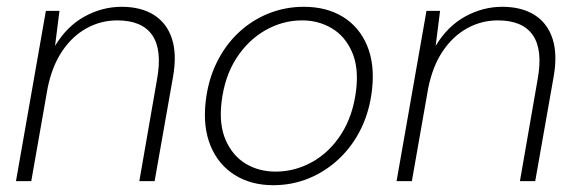

<svg xmlns="http://www.w3.org/2000/svg" viewBox="-20 -533 1700 565"><path d="M27 0 115 -501H155L142 -398Q177 -456 229 -484.5Q281 -513 338 -513Q395 -513 433 -489Q471 -465 486 -419Q501 -373 489 -306L435 0H390L442 -299Q458 -386 428 -429.5Q398 -473 325 -473Q277 -473 235 -450Q193 -427 163 -382.5Q133 -338 120 -273L72 0Z M784 12Q719 12 671 -18Q623 -48 600 -103Q577 -158 585 -232Q592 -296 617 -347.5Q642 -399 681 -436Q720 -473 769.5 -493Q819 -513 874 -513Q941 -513 989 -483.5Q1037 -454 1060 -399.5Q1083 -345 1075 -271Q1068 -207 1043 -155.5Q1018 -104 978.5 -66.5Q939 -29 889.5 -8.5Q840 12 784 12ZM791 -28Q848 -28 899 -56.5Q950 -85 984.5 -139Q1019 -193 1028 -268Q1036 -335 1015.5 -381Q995 -427 956 -450Q917 -473 869 -473Q812 -473 761 -444Q710 -415 675.5 -361.5Q641 -308 632 -233Q624 -166 644.5 -120Q665 -74 703.5 -51Q742 -28 791 -28Z M1147 0 1235 -501H1275L1262 -398Q1297 -456 1349 -484.5Q1401 -513 1458 -513Q1515 -513 1553 -489Q1591 -465 1606 -419Q1621 -373 1609 -306L1555 0H1510L1562 -299Q1578 -386 1548 -429.5Q1518 -473 1445 -473Q1397 -473 1355 -450Q1313 -427 1283 -382.5Q1253 -338 1240 -273L1192 0Z"/></svg>

Font: DM Sans 17pt ExtraLight
Style: Italic
Weight: 250
Italic angle: -10°
Version: Version 4.004;gftools[0.9.30]